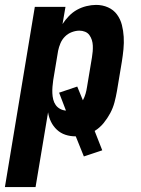

<svg xmlns="http://www.w3.org/2000/svg" viewBox="-54 -548 574 783"><path d="M-34 215 88 -520H213L201 -450Q212 -467 227 -482.5Q242 -498 260 -508Q278 -518 298.5 -523Q319 -528 338 -528Q364 -528 386.5 -518Q409 -508 423 -489Q437 -470 443 -446.5Q449 -423 450.5 -398Q452 -373 449.5 -347.5Q447 -322 443 -297L423 -177Q419 -154 413 -131Q407 -108 395.5 -86.5Q384 -65 368.5 -46Q353 -27 332 -14L363 65L288 90L255 8H254Q232 8 212.5 1.5Q193 -5 178 -19Q163 -33 154 -51.5Q145 -70 142 -90L91 215ZM215 -97 187 -170 261 -195 284 -139Q291 -152 295 -166Q299 -180 301 -194L321 -314Q323 -326 324 -338Q325 -350 324.5 -362Q324 -374 320.5 -385Q317 -396 310.5 -405Q304 -414 293 -418.5Q282 -423 270 -423Q255 -423 239 -417Q223 -411 211 -399Q199 -387 192.5 -371.5Q186 -356 183 -341L163 -221Q161 -207 160 -194Q159 -181 159.5 -168Q160 -155 163 -142.5Q166 -130 173 -120Q180 -110 191 -104Q202 -98 215 -97Z"/></svg>

Font: Iosevka SS18 Extrabold
Style: Italic
Weight: 800
Italic angle: -9°
Monospace: yes
Designer: Belleve Invis
Foundry: Belleve Invis
Version: Version 25.1.1; ttfautohint (v1.8.4)